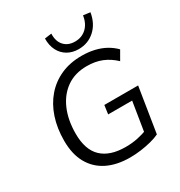

<svg xmlns="http://www.w3.org/2000/svg" viewBox="-215 -1081 1155 1235"><g transform="rotate(-30 363.0 -463.0)"><path d="M391 9Q293 9 222.5 -26Q152 -61 114 -129Q76 -197 76 -296Q76 -389 101.5 -465.5Q127 -542 175 -597.5Q223 -653 291 -683.5Q359 -714 446 -714Q497 -714 541 -703.5Q585 -693 620.5 -673Q656 -653 682 -626L644 -560Q602 -600 553 -620Q504 -640 441 -640Q354 -640 292 -597Q230 -554 196.5 -477Q163 -400 163 -298Q163 -179 223.5 -121.5Q284 -64 400 -64Q449 -64 490.5 -73Q532 -82 569 -96L544 -53L584 -302H406L415 -367H666L613 -34Q586 -21 549 -11.5Q512 -2 471.5 3.5Q431 9 391 9ZM453 -760Q407 -760 371.5 -780.5Q336 -801 316.5 -839Q297 -877 298 -928L349 -935Q347 -878 376.5 -846Q406 -814 457 -814Q508 -814 542 -846Q576 -878 585 -935L636 -928Q623 -850 573 -805Q523 -760 453 -760Z"/></g></svg>

Font: Nunito Sans 12pt
Style: Italic
Weight: 400
Italic angle: -9°
Designer: Vernon Adams
Foundry: Vernon Adams
Version: Version 3.101;gftools[0.9.27]